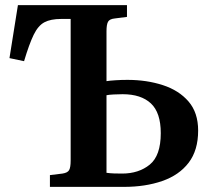

<svg xmlns="http://www.w3.org/2000/svg" viewBox="-20 -730 830 750"><path d="M175 0V-46L224 -52Q244 -55 250 -65.5Q256 -76 256 -103V-656H219Q178 -656 153.5 -643Q129 -630 111.5 -594Q94 -558 74 -491L17 -503L50 -710H476V-664L429 -658Q408 -656 402 -645Q396 -634 396 -608V-413Q408 -415 431 -416.5Q454 -418 478 -418Q553 -418 616 -397.5Q679 -377 716.5 -333.5Q754 -290 754 -220Q754 -143 717 -94.5Q680 -46 614 -23Q548 0 464 0ZM396 -55Q410 -53 425.5 -52.5Q441 -52 457 -52Q522 -52 565 -87Q608 -122 608 -210Q608 -290 569.5 -326Q531 -362 459 -362Q443 -362 424 -361Q405 -360 396 -358Z"/></svg>

Font: Literata 36pt SemiBold
Style: Regular
Weight: 600
Designer: Latin by Veronika Burian and Jose Scaglione. Greek by Irene Vlachou. Cyrillic by Vera Evstafieva.
Foundry: TypeTogether
Version: Version 3.002